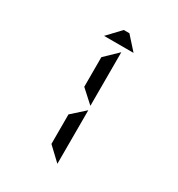

<svg xmlns="http://www.w3.org/2000/svg" viewBox="-243 -1063 1286 1387"><g transform="rotate(30 400.0 -369.5)"><path d="M447 169 338 66V-180L447 -278ZM444 -760V-313L337 -410V-657ZM379 -908H426L523 -800H277Z"/></g></svg>

Font: Digital Numbers
Style: Regular
Weight: 400
Version: Version 001.102